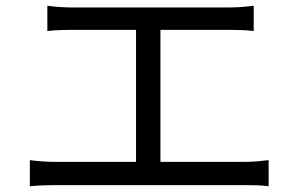

<svg xmlns="http://www.w3.org/2000/svg" viewBox="-20 -689 1040 669"><path d="M539 -125V-585H779C807 -585 839 -584 864 -581V-669C840 -666 809 -663 779 -663H229C209 -663 171 -665 145 -669V-581C170 -584 210 -585 229 -585H454V-125H172C145 -125 114 -127 84 -131V-40C115 -43 145 -44 172 -44H833C853 -44 889 -44 916 -40V-131C890 -128 863 -125 833 -125Z"/></svg>

Font: Noto Sans Mono CJK JP Regular
Style: Regular
Weight: 400
Designer: Ryoko NISHIZUKA (kana & ideographs); Paul D. Hunt (Latin, Greek & Cyrillic); Wenlong ZHANG (bopomofo); Sandoll Communica
Foundry: Adobe Systems Incorporated
Version: Version 1.004;PS 1.004;hotconv 1.0.82;makeotf.lib2.5.63406